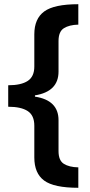

<svg xmlns="http://www.w3.org/2000/svg" viewBox="-20 -734 429 912"><path d="M352 158Q236 158 189.5 123.5Q143 89 143 14V-137Q143 -186 111.5 -206.5Q80 -227 19 -227V-329Q80 -329 111.5 -349.5Q143 -370 143 -418V-571Q143 -645 190 -679.5Q237 -714 352 -714V-617Q309 -616 283.5 -600Q258 -584 258 -539V-394Q258 -299 146 -281V-275Q258 -258 258 -163V-16Q258 28 283 44Q308 60 352 61Z"/></svg>

Font: Noto Sans Lisu SemiBold
Style: Regular
Weight: 600
Designer: Monotype Design Team. David Williams.
Foundry: Monotype Imaging Inc.
Version: Version 2.102; ttfautohint (v1.8.4.7-5d5b)